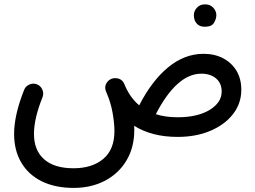

<svg xmlns="http://www.w3.org/2000/svg" viewBox="-20 -601 1192 897"><path d="M45.9 24.4Q45.9 -63.5 92.8 -181.2Q99.6 -198.7 117.7 -206.3Q135.7 -213.9 152.8 -207Q169.9 -200.2 177.7 -182.6Q185.5 -165 178.7 -147Q138.7 -47.4 138.7 24.4Q138.7 101.6 186.3 143.3Q233.9 185.1 323.2 185.1Q410.2 185.1 462.4 141.4Q514.6 97.7 514.6 11.7Q514.6 -24.9 506.1 -73.5Q497.6 -122.1 477.1 -169.4Q476.6 -170.9 475.6 -172.9Q465.3 -197.3 481.4 -218.3Q489.3 -228 501 -232.9Q510.7 -236.8 521.5 -235.8Q550.3 -233.9 561 -208Q586.4 -145.5 630.4 -108.9Q688.5 -222.7 765.1 -286.1Q841.8 -349.6 931.2 -349.6Q982.4 -349.6 1022.2 -328.9Q1062 -308.1 1084.7 -270.5Q1107.4 -232.9 1107.4 -181.6Q1107.4 -117.7 1068.6 -67.9Q1029.8 -18.1 962.6 10.3Q895.5 38.6 810.1 38.6Q748.5 38.6 698 25.4Q647.5 12.2 606.9 -13.2Q607.4 -3.9 607.4 5.4Q607.4 87.9 570.8 148.9Q534.2 210 470.2 243.4Q406.2 276.9 324.2 276.9Q237.8 276.9 175.3 246.1Q112.8 215.3 79.3 158.4Q45.9 101.6 45.9 24.4ZM920.9 -256.8Q862.3 -256.8 808.6 -208Q754.9 -159.2 708 -67.4Q752.9 -53.2 810.1 -53.2Q903.3 -53.2 959.5 -87.6Q1015.6 -122.1 1015.6 -172.9Q1015.6 -212.4 989.3 -234.6Q962.9 -256.8 920.9 -256.8ZM885.7 -530.3Q885.7 -549.8 900.1 -565.2Q914.6 -580.6 937.5 -580.6Q953.6 -580.6 964.8 -574Q976.1 -567.4 982.4 -557.1Q990.7 -544.9 990.7 -529.8Q990.7 -513.7 980 -494.9Q969.2 -476.1 937.5 -476.1Q916.5 -476.1 905.3 -485.4Q894 -494.6 889.6 -506.8Q885.7 -517.1 885.7 -530.3Z"/></svg>

Font: Mikhak-DS1-FD Medium
Style: Regular
Weight: 500
Designer: Amin Abedi
Version: Version 3.2